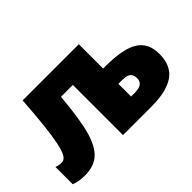

<svg xmlns="http://www.w3.org/2000/svg" viewBox="-91 -827 1112 1112"><g transform="rotate(-45 464.5 -271.5)"><path d="M624 -354Q768.1 -354 832.5 -314Q897 -273.9 897 -183.1Q897 -87.9 835 -43.9Q772.9 0 647 0H415V-411.1H317.9Q301.8 -232.9 277.3 -149.2Q252.9 -65.4 210 -27.8Q167 9.8 94.2 9.8Q43.5 9.8 7.8 -4.9V-147Q23.9 -138.2 50.8 -138.2Q72.8 -138.2 86.4 -160.9Q100.1 -183.6 110.6 -233.4Q121.1 -283.2 129.6 -361.3Q138.2 -439.5 146 -553.2H606V-354ZM706.1 -174.8Q706.1 -203.6 689.9 -216.3Q673.8 -229 636.2 -229H606V-125H638.2Q706.1 -125 706.1 -174.8Z"/></g></svg>

Font: Open Sans ExtBd
Style: Bold
Weight: 800
Foundry: Ascender Corporation
Version: Version 1.10